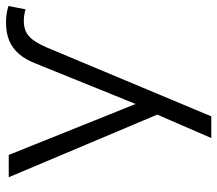

<svg xmlns="http://www.w3.org/2000/svg" viewBox="-62 -479 721 637"><g transform="rotate(-90 298.5 -160.5)"><path d="M406 -402Q419 -436 438 -458Q457 -480 482.5 -490.5Q508 -501 542 -501Q559 -501 571.5 -499Q584 -497 597 -493L586 -436Q577 -439 567 -440.5Q557 -442 548 -442Q527 -442 512 -435Q497 -428 485 -412Q473 -396 460 -367L231 180H159L247 -23V25L29 -492H103L274 -66H270Z"/></g></svg>

Font: Nunito Sans 8pt Light
Style: Regular
Weight: 300
Version: Version 3.101;gftools[0.9.27]